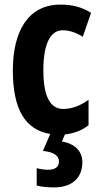

<svg xmlns="http://www.w3.org/2000/svg" viewBox="-20 -577 439 837"><path d="M339 130C339 82 306 49 250 40L263 9C301 5 337 -8 366 -31V-142C330 -116 293 -102 256 -102C198 -102 169 -158 169 -271C169 -384 199 -445 253 -445C283 -445 311 -435 341 -417L377 -521C339 -545 297 -557 244 -557C100 -557 36 -437 36 -270C36 -100 90 -11 199 7L167 81C211 85 237 100 237 127C237 150 221 163 190 163C175 163 158 161 140 156V232C160 237 185 240 215 240C294 240 339 199 339 130Z"/></svg>

Font: Noto Sans Georgian ExtraCondensed Bold
Style: Regular
Weight: 700
Width: 2
Designer: Monotype Design Team, Akaki Razmadze
Foundry: Google LLC
Version: Version 2.005